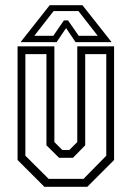

<svg xmlns="http://www.w3.org/2000/svg" viewBox="-20 -718 506 738"><path d="M150.5 0 47.5 -103V-540H189V-172L219.5 -141.5H246.5L277 -172V-540H418.5V-103L315.5 0ZM167 -30.5H301L388.5 -119.5V-510H307.5V-159.5L260.5 -111.5H207L158.5 -159.5V-510H77.5V-119.5ZM171 -698H297L409 -556H270.5L234 -610L197.5 -556H59ZM186 -675.5 112 -580.5H185L225.5 -639.5H241.5L282.5 -580.5H355.5L281.5 -675.5Z"/></svg>

Font: Tourney Condensed Light
Style: Regular
Weight: 300
Width: 3
Designer: Tyler Finck
Foundry: Etcetera Type Co
Version: Version 1.010; ttfautohint (v1.8.3)